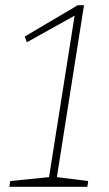

<svg xmlns="http://www.w3.org/2000/svg" viewBox="-20 -716 417 736"><path d="M318 -22 315 0H16L19 -22L168 -37L266 -656L83 -554L75 -576L278 -696H302L198 -37Z"/></svg>

Font: Bitter ExtraLight
Style: Italic
Weight: 200
Italic angle: -9°
Designer: Sol Matas, and Bitter project Authors
Foundry: Sol Matas
Version: Version 2.001